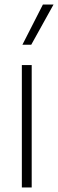

<svg xmlns="http://www.w3.org/2000/svg" viewBox="-20 -828 256 848"><path d="M76.5 0V-540.5H120V0ZM79 -630.5 169.5 -808H216.5L118 -630.5Z"/></svg>

Font: Encode Sans Semi Condensed ExtraLight
Style: Regular
Weight: 200
Width: 4
Designer: Multiple Designers
Foundry: Impallari Type
Version: Version 3.000; ttfautohint (v1.8.3) -l 8 -r 50 -G 200 -x 14 